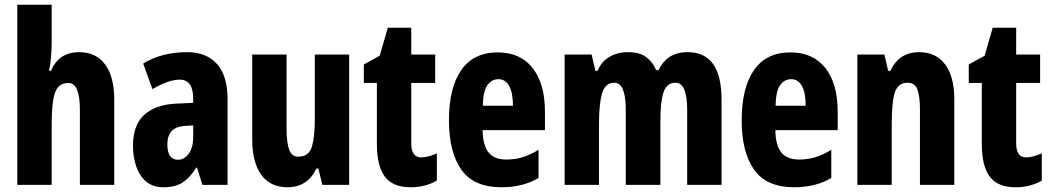

<svg xmlns="http://www.w3.org/2000/svg" viewBox="-20 -780 4432 810"><path d="M198 -605Q198 -573 195.5 -541.5Q193 -510 187 -481H195Q228 -560 314 -560Q385 -560 423.5 -508Q462 -456 462 -361V0H317V-317Q317 -430 269 -430Q226 -430 212 -388.5Q198 -347 198 -258V0H53V-760H198Z M769 -560Q850 -560 895 -510.5Q940 -461 940 -362V0H834L811 -73H808Q782 -31 751 -10.5Q720 10 670 10Q624 10 595.5 -15Q567 -40 554 -80Q541 -120 541 -165Q541 -252 588.5 -295.5Q636 -339 725 -343L795 -346V-364Q795 -444 738 -444Q691 -444 623 -404L584 -512Q663 -560 769 -560ZM761 -249Q686 -245 686 -171Q686 -106 731 -106Q758 -106 776.5 -132Q795 -158 795 -201V-251Z M1453 -550V0H1340L1323 -69H1315Q1277 10 1193 10Q1120 10 1082 -43Q1044 -96 1044 -191V-550H1189V-237Q1189 -178 1200 -148.5Q1211 -119 1237 -119Q1283 -119 1295.5 -160Q1308 -201 1308 -274V-550Z M1757 -116Q1785 -116 1823 -133V-18Q1798 -4 1771 3Q1744 10 1712 10Q1637 10 1603.5 -35Q1570 -80 1570 -172V-430H1515V-508L1582 -545L1616 -663H1715V-550H1816V-430H1715V-175Q1715 -116 1757 -116Z M2080 -559Q2175 -559 2227 -493Q2279 -427 2279 -309V-231H2016Q2017 -167 2041 -137Q2065 -107 2116 -107Q2152 -107 2184 -116.5Q2216 -126 2252 -148V-29Q2186 10 2095 10Q1979 10 1926.5 -64Q1874 -138 1874 -272Q1874 -410 1926 -484.5Q1978 -559 2080 -559ZM2083 -446Q2054 -446 2036 -420.5Q2018 -395 2017 -334H2144Q2144 -389 2128 -417.5Q2112 -446 2083 -446Z M2881 -560Q3024 -560 3024 -360V0H2879V-315Q2879 -431 2830 -431Q2793 -431 2779.5 -391.5Q2766 -352 2766 -271V0H2620V-316Q2620 -431 2572 -431Q2534 -431 2520.5 -388Q2507 -345 2507 -255V0H2362V-550H2476L2492 -481H2501Q2516 -519 2550 -539.5Q2584 -560 2631 -560Q2679 -560 2707 -538.5Q2735 -517 2748 -484H2758Q2776 -521 2806 -540.5Q2836 -560 2881 -560Z M3315 -559Q3410 -559 3462 -493Q3514 -427 3514 -309V-231H3251Q3252 -167 3276 -137Q3300 -107 3351 -107Q3387 -107 3419 -116.5Q3451 -126 3487 -148V-29Q3421 10 3330 10Q3214 10 3161.5 -64Q3109 -138 3109 -272Q3109 -410 3161 -484.5Q3213 -559 3315 -559ZM3318 -446Q3289 -446 3271 -420.5Q3253 -395 3252 -334H3379Q3379 -389 3363 -417.5Q3347 -446 3318 -446Z M3858 -560Q3928 -560 3967 -508.5Q4006 -457 4006 -361V0H3861V-317Q3861 -373 3850.5 -402Q3840 -431 3809 -431Q3770 -431 3756 -392.5Q3742 -354 3742 -258V0H3597V-550H3711L3727 -481H3736Q3773 -560 3858 -560Z M4309 -116Q4337 -116 4375 -133V-18Q4350 -4 4323 3Q4296 10 4264 10Q4189 10 4155.5 -35Q4122 -80 4122 -172V-430H4067V-508L4134 -545L4168 -663H4267V-550H4368V-430H4267V-175Q4267 -116 4309 -116Z"/></svg>

Font: Noto Sans Thai ExtCond ExtBd
Style: Regular
Weight: 800
Width: 2
Designer: Monotype Design Team
Foundry: Monotype Imaging Inc.
Version: Version 2.002; ttfautohint (v1.8.4.7-5d5b)